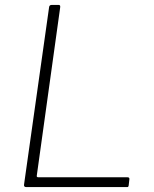

<svg xmlns="http://www.w3.org/2000/svg" viewBox="-20 -762 627 782"><path d="M180 -733Q181 -742 191 -742H219Q227 -742 225 -731L130 -48Q128 -40 136 -40H499Q508 -40 507 -32L504 -6Q503 -2 502 -1Q501 0 497 0H87Q76 0 78 -11L180 -733Z"/></svg>

Font: Libre Franklin Thin Thin
Style: Italic
Weight: 250
Italic angle: -8°
Version: Version 3.000